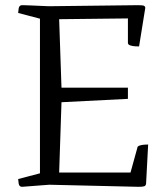

<svg xmlns="http://www.w3.org/2000/svg" viewBox="-20 -720 641 740"><path d="M473 -555V-649L208 -646L217 -382H473V-339L217 -326L208 -55H483L509 -149Q509 -156 518 -159Q527 -162 537.5 -162.5Q548 -163 551 -163L543 -12Q542 -4 535.5 -2Q529 0 514 0L170 -8L65 0Q54 0 52 -12.5Q50 -25 50 -30L134 -52V-648L50 -670Q50 -675 52 -687.5Q54 -700 65 -700Q65 -700 71 -700Q77 -700 99 -699Q121 -698 168 -696L508 -700Q522 -700 530.5 -699Q539 -698 540 -690L516 -541Q512 -541 501.5 -541.5Q491 -542 482 -545Q473 -548 473 -555Z"/></svg>

Font: Mate SC
Style: Regular
Weight: 400
Designer: Eduardo Rodriguez Tunni
Foundry: Eduardo Rodriguez Tunni
Version: Version 1.003; ttfautohint (v1.8.4.7-5d5b);gftools[0.9.24]